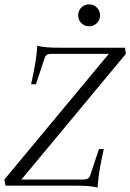

<svg xmlns="http://www.w3.org/2000/svg" viewBox="-22 -848 595 877"><path d="M430 -167H452L442 -120Q434 -82 429 -45Q424 -8 424 9Q395 0 320 0H3L-2 -28L475 -602H212Q199 -602 192 -597.5Q185 -593 181 -580L142 -463H120L130 -510Q138 -548 143 -585.5Q148 -623 148 -639Q179 -630 252 -630H549L553 -602L76 -28H359Q372 -28 379.5 -32.5Q387 -37 391 -50ZM385 -828Q406 -828 420.5 -813.5Q435 -799 435 -778Q435 -757 420.5 -742.5Q406 -728 385 -728Q364 -728 349.5 -742.5Q335 -757 335 -778Q335 -799 349.5 -813.5Q364 -828 385 -828Z"/></svg>

Font: Arapey
Style: Italic
Weight: 400
Italic angle: -12°
Designer: Eduardo Rodriguez Tunni
Foundry: Eduardo Rodriguez Tunni
Version: Version 3.000